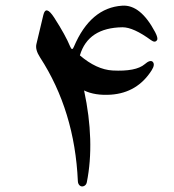

<svg xmlns="http://www.w3.org/2000/svg" viewBox="-20 -578 626 690"><path d="M174.8 -514.6Q215.3 -451.7 232.4 -410.2Q239.3 -393.6 245.6 -410.2Q305.2 -550.3 419.4 -557.6Q484.9 -562 537.6 -462.4Q548.8 -440.9 544.4 -434.1Q537.6 -422.9 522.9 -433.6Q459.5 -480 420.4 -480Q296.4 -478.5 267.1 -378.9Q326.7 -328.1 384.3 -324.7Q468.3 -320.3 500 -347.2Q519 -363.8 528.3 -356.4Q538.6 -346.7 524.9 -325.2Q473.6 -244.6 378.9 -237.8Q321.3 -233.9 282.2 -252.9Q321.3 -69.3 292 77.1Q290 86.9 281.7 90.6Q273.4 94.2 266.8 88.9Q260.3 83.5 259.8 72.8Q248.5 -179.7 124 -371.6Q106 -399.4 110.8 -419.4L135.7 -523.9Q144.5 -561.5 174.8 -514.6Z"/></svg>

Font: Amiri
Style: Regular
Weight: 400
Designer: Khaled Hosny
Version: Version 000.108